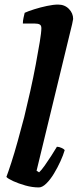

<svg xmlns="http://www.w3.org/2000/svg" viewBox="-20 -820 340 840"><path d="M150 0Q121 0 91 -8.5Q61 -17 38 -27.5Q15 -38 8 -46Q16 -67 29.5 -108.5Q43 -150 57.5 -202.5Q72 -255 86 -308Q99 -361 112.5 -421.5Q126 -482 136.5 -538Q147 -594 154 -636.5Q161 -679 161 -697Q161 -709 153.5 -713Q146 -717 132 -717H80Q80 -729 83 -742.5Q86 -756 88 -764Q103 -771 130 -779.5Q157 -788 185.5 -794Q214 -800 234 -800Q263 -800 281.5 -781Q300 -762 300 -737Q300 -734 295.5 -714Q291 -694 285 -671L140 -73L151 -66Q161 -75 175.5 -95.5Q190 -116 204.5 -138.5Q219 -161 229 -178Q238 -178 249 -173Q260 -168 263 -163Q257 -142 244.5 -114.5Q232 -87 216 -60.5Q200 -34 182.5 -17Q165 0 150 0Z"/></svg>

Font: Texturina ExtraBold
Style: Italic
Weight: 800
Italic angle: -11°
Designer: Guillermo Torres Carreño
Foundry: Omnibus-Type
Version: Version 1.002; ttfautohint (v1.8.3)